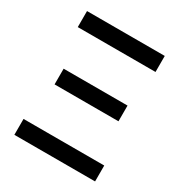

<svg xmlns="http://www.w3.org/2000/svg" viewBox="-170 -850 919 973"><g transform="rotate(30 289.0 -363.5)"><path d="M525.2 0H52.9V-93H525.2ZM513.1 -633.5H58.2V-727.3H513.1ZM475.5 -323.2H101.6V-415.1H475.5Z"/></g></svg>

Font: Linik Sans Medium
Style: Regular
Weight: 500
Designer: Rasmus Andersson (font), Cristiano Sobral (main changes)
Foundry: rsms
Version: Version 3.018;June 1, 2022;FontCreator 14.0.0.2814 64-bit; t